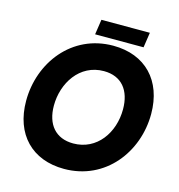

<svg xmlns="http://www.w3.org/2000/svg" viewBox="-122 -944 993 1068"><g transform="rotate(15 374.0 -409.5)"><path d="M343 18C581 18 733 -183 733 -402C733 -595 616 -715 432 -715C193 -715 42 -513 42 -294C42 -101 159 18 343 18ZM198 -308C198 -437 278 -565 418 -565C521 -565 575 -495 575 -387C575 -252 492 -132 356 -132C254 -132 198 -200 198 -308ZM317 -750H596L609 -837H330Z"/></g></svg>

Font: HK Grotesk Black
Style: Italic
Weight: 900
Italic angle: -16°
Designer: Alfredo Marco Pradil
Foundry: Hanken Design Co.
Version: Version 3.001;FEAKit 1.0